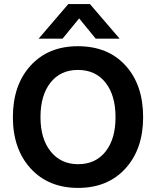

<svg xmlns="http://www.w3.org/2000/svg" viewBox="-20 -912 763 939"><path d="M680 -339Q680 -183 593.5 -88Q507 7 362 7Q217 7 130 -88Q43 -183 43 -339Q43 -496 129.5 -591Q216 -686 361 -686Q508 -686 594 -591.5Q680 -497 680 -339ZM178 -339Q178 -233 228 -171Q278 -109 362 -109Q447 -109 496 -170.5Q545 -232 545 -339Q545 -446 496 -508Q447 -570 361 -570Q276 -570 227 -508Q178 -446 178 -339ZM286 -723H169L314 -892H420L565 -723H448L367 -822Z"/></svg>

Font: Hind Vadodara SemiBold
Style: Regular
Weight: 600
Designer: Hitesh Malaviya
Foundry: Indian Type Foundry
Version: Version 1.001;PS 1.0;hotconv 1.0.86;makeotf.lib2.5.63406; tt